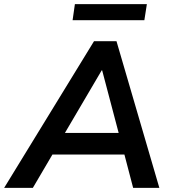

<svg xmlns="http://www.w3.org/2000/svg" viewBox="-55 -903 829 923"><path d="M-35 0 397 -705H505L711 0H585L535 -191L576 -160H161L214 -189L103 0ZM434 -565 243 -240 222 -264H550L522 -239L436 -565ZM294 -806 305 -883H651L639 -806Z"/></svg>

Font: Nunito Sans 11pt
Style: Bold Italic
Weight: 700
Italic angle: -9°
Version: Version 3.101;gftools[0.9.27]